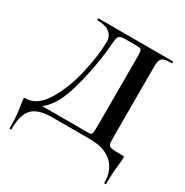

<svg xmlns="http://www.w3.org/2000/svg" viewBox="-182 -774 1065 1103"><g transform="rotate(30 351.0 -222.5)"><path d="M681 0Q681 16 678 38Q670 110 670 175Q670 180 664 180Q658 180 658 175Q658 92 607 46Q556 0 461 0H209Q118 0 80 40Q42 80 42 175Q42 180 36 180Q30 180 30 175Q30 107 24.5 67.5Q19 28 18 23Q14 -3 14 -6Q14 -15 15.5 -16.5Q17 -18 26 -18Q100 -18 154.5 -108.5Q209 -199 237 -322Q265 -445 265 -533Q265 -570 237 -591.5Q209 -613 157 -613Q154 -613 154 -619Q154 -625 157 -625H650Q653 -625 653 -619Q653 -613 650 -613Q616 -613 600 -607.5Q584 -602 578 -588Q572 -574 572 -544V-81Q572 -42 576 -30Q580 -18 597.5 -15Q615 -12 669 -12Q678 -12 679.5 -10.5Q681 -9 681 0ZM411 -599H353Q327 -599 316.5 -594Q306 -589 302.5 -576.5Q299 -564 296 -531Q296 -524 294 -504Q278 -351 235 -205.5Q192 -60 108 -14L102 -27H406Q412 -27 433.5 -27Q455 -27 458 -38.5Q461 -50 461 -83V-542Q461 -573 458.5 -583.5Q456 -594 447 -596.5Q438 -599 411 -599Z"/></g></svg>

Font: Cormorant Unicase
Style: Bold
Weight: 700
Designer: Christian Thalmann (Catharsis Fonts)
Foundry: Catharsis Fonts
Version: Version 4.000